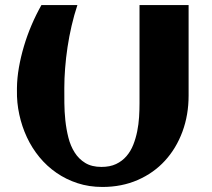

<svg xmlns="http://www.w3.org/2000/svg" viewBox="-20 -723 836 758"><path d="M285.6 -703.1Q272.5 -663.6 262.7 -621.3Q252.9 -579.1 246.6 -536.9Q240.2 -494.6 237.1 -453.6Q233.9 -412.6 233.9 -376Q233.9 -349.1 234.1 -315.7Q234.4 -282.2 238 -247.6Q241.7 -212.9 250 -179.9Q258.3 -147 274.7 -121.1Q291 -95.2 316.7 -79.6Q342.3 -64 380.4 -64Q414.1 -64 438.2 -75.4Q462.4 -86.9 479.2 -106.4Q496.1 -126 506.1 -151.4Q516.1 -176.8 521.7 -204.6Q527.3 -232.4 529.1 -261Q530.8 -289.6 530.8 -315.4V-703.1H724.6V-345.7Q724.6 -269 700.2 -203.1Q675.8 -137.2 631.3 -88.6Q586.9 -40 523.9 -12.5Q460.9 15.1 384.3 15.1Q331.5 15.1 286.1 0.2Q240.7 -14.6 202.9 -40.8Q165 -66.9 135.5 -102.8Q106 -138.7 86.2 -181.2Q66.4 -223.6 56.2 -270.8Q45.9 -317.9 46.9 -366.2V-376Q47.4 -415 54.7 -456.8Q62 -498.5 74.5 -540.5Q86.9 -582.5 104.5 -623.8Q122.1 -665 143.6 -703.1Z"/></svg>

Font: Aclonica
Style: Regular
Weight: 400
Version: Version 1.001